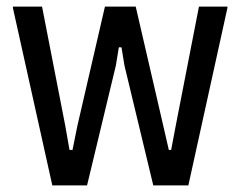

<svg xmlns="http://www.w3.org/2000/svg" viewBox="-20 -560 725 580"><path d="M19 -536V-540H107L177 -181L190 -107H199L214 -181L297 -540H390L473 -181L490 -107H497L511 -181L581 -540H667V-536L549 0H443L356 -362L347 -417H339L330 -362L243 0H138Z"/></svg>

Font: Encode Sans Compressed
Style: Medium
Weight: 500
Designer: Pablo Impallari, Andres Torresi
Foundry: Pablo Impallari, Andres Torresi
Version: Version 1.000; ttfautohint (v1.00) -l 8 -r 50 -G 200 -x 14 -